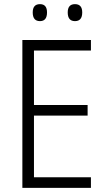

<svg xmlns="http://www.w3.org/2000/svg" viewBox="-20 -907 512 927"><path d="M419 0H88V-714H419V-663H144V-400H403V-349H144V-51H419ZM307 -847Q307 -805 342 -805Q377 -805 377 -847Q377 -887 342 -887Q307 -887 307 -847ZM138 -847Q138 -805 173 -805Q207 -805 207 -847Q207 -887 173 -887Q138 -887 138 -847Z"/></svg>

Font: Noto Sans UI SemiCondensed Light
Style: Regular
Weight: 300
Width: 4
Designer: Monotype Design Team
Foundry: Monotype Imaging Inc.
Version: Version 1.901